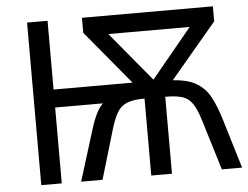

<svg xmlns="http://www.w3.org/2000/svg" viewBox="-51 -777 1086 840"><g transform="rotate(-5 492.0 -357.0)"><path d="M913 -714V-648L710 -407Q776 -403 814 -380Q852 -357 873.5 -317Q895 -277 912 -221L979 0H890L823 -219Q808 -269 791 -294.5Q774 -320 747 -329Q720 -338 671 -338V0H580V-338Q531 -338 503.5 -327Q476 -316 460.5 -290.5Q445 -265 431 -219L366 0H272L342 -225Q367 -306 397 -333H187V0H97V-714H187V-412H534L338 -648V-714ZM804 -633H447L626 -417Z"/></g></svg>

Font: Go Noto Kurrent-Regular
Style: Regular
Weight: 400
Designer: Monotype Design Team
Foundry: Monotype Imaging Inc.
Version: Version 2.012; ttfautohint (v1.8.4.7-5d5b)